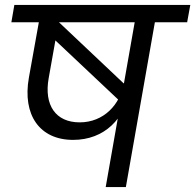

<svg xmlns="http://www.w3.org/2000/svg" viewBox="-20 -760 793 780"><path d="M276.9 -191.7C405.7 -191.7 487.7 -279.2 508.4 -396.5L483.4 -422.9C468.4 -335.5 401.7 -262.9 303.6 -262.9C206 -262.9 158.1 -333 177.8 -442.6L220 -679.7H139.6L97.4 -444.8C70.4 -292.8 141.1 -191.7 276.9 -191.7ZM528.2 -378 216.5 -672.4 168.3 -630.4 471.9 -344.4ZM491.3 0 610.3 -675.9H528.3L409.4 0ZM740.3 -669.6 753.1 -740H38.3L26.2 -669.6Z"/></svg>

Font: Poppins Devanagari Thin
Style: Italic
Weight: 100
Italic angle: -10°
Designer: Ninad Kale (Devanagari), Jonny Pinhorn (Latin)
Foundry: Indian Type Foundry
Version: 4.005